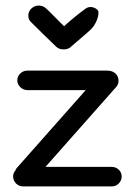

<svg xmlns="http://www.w3.org/2000/svg" viewBox="-20 -659 483 688"><path d="M380 9H64Q48 9 37.5 -1.5Q27 -12 27 -27Q27 -38 35 -48Q37 -54 41 -58L287 -336H79Q64 -336 53 -346.5Q42 -357 42 -371Q42 -385 52.5 -395.5Q63 -406 79 -406H364Q380 -406 391 -398Q403 -389 404.5 -373.5Q406 -358 397 -348L143 -61H380Q395 -61 405.5 -51Q416 -41 416 -27Q416 -12 405.5 -1.5Q395 9 380 9ZM182 -491Q167 -505 134 -537.5Q101 -570 92 -579Q81 -589 81.5 -604Q82 -619 93 -629Q104 -639 119 -639Q134 -639 145 -629Q155 -620 177 -597.5Q199 -575 210 -565L215 -570Q252 -603 288 -629Q299 -636 312 -633Q325 -630 332 -620Q335 -606 326.5 -585.5Q318 -565 304 -552Q289 -538 237 -494L235 -492Q225 -482 208.5 -482Q192 -482 182 -491Z"/></svg>

Font: Hoogli Semibold
Style: Regular
Weight: 600
Designer: Anand Singh Naorem
Foundry: Brand New Type
Version: Version 1.00 b007